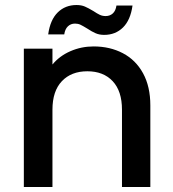

<svg xmlns="http://www.w3.org/2000/svg" viewBox="-20 -745 689 765"><path d="M353 -560Q418 -560 469.5 -533Q521 -506 550 -453Q579 -400 579 -325V0H466V-308Q466 -382 429 -421.5Q392 -461 328 -461Q264 -461 226.5 -421.5Q189 -382 189 -308V0H75V-551H189V-488Q217 -522 260.5 -541Q304 -560 353 -560ZM172 -608Q180 -666 210 -695.5Q240 -725 285 -725Q304 -725 318 -719Q332 -713 352 -701Q367 -691 377.5 -686Q388 -681 401 -681Q418 -681 429.5 -691.5Q441 -702 444 -723H508Q500 -665 470 -635.5Q440 -606 395 -606Q376 -606 361 -612.5Q346 -619 328 -631Q310 -642 300.5 -646.5Q291 -651 279 -651Q262 -651 250.5 -640Q239 -629 236 -608Z"/></svg>

Font: MSTAGE Medium
Style: Regular
Weight: 500
Designer: Ninad Kale (Devanagari), Jonny Pinhorn (Latin)
Foundry: Indian Type Foundry
Version: 4.004